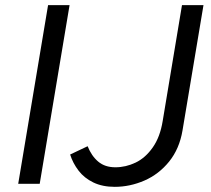

<svg xmlns="http://www.w3.org/2000/svg" viewBox="-20 -720 825 752"><path d="M168.3 -700H252.5L135.5 0H51.3ZM254.7 -114.8 323.2 -147.3Q338.3 -109.3 364.6 -87.1Q390.8 -64.8 432 -64.8Q472.7 -64.8 511.2 -83.2Q549.7 -101.7 578.4 -142.7Q607.2 -183.7 617.3 -246.7L692.8 -700H777L694.8 -209Q682.8 -137.3 642.6 -87.4Q602.3 -37.5 545.6 -12.8Q488.8 11.8 429.3 11.8Q381.2 11.8 345.5 -5.4Q309.8 -22.7 287.7 -51.7Q265.5 -80.7 254.7 -114.8Z"/></svg>

Font: Oak Sans Light Italic
Style: Regular
Weight: 400
Italic angle: -9.5°
Foundry: Erik Kennedy, Walven
Version: Version 1.000;Glyphs 3.1.2 (3151)